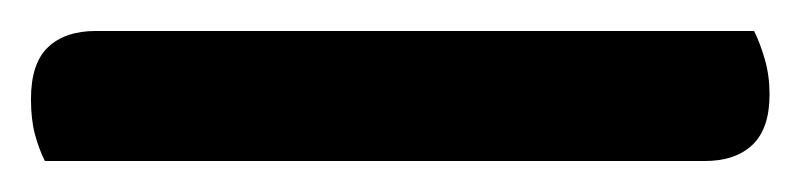

<svg xmlns="http://www.w3.org/2000/svg" viewBox="-20 37 517 124"><path d="M9 141Q5 133 2.5 123.5Q0 114 0 101Q0 78 11 67.5Q22 57 42 57H467Q471 65 474 75.5Q477 86 477 98Q477 120 466 130.5Q455 141 435 141Z"/></svg>

Font: Baloo 2 Medium
Style: Regular
Weight: 500
Designer: Sarang Kulkarni and Ek Type
Foundry: Ek Type
Version: Version 1.640;hotconv 1.0.111;makeotfexe 2.5.65597; ttfautoh